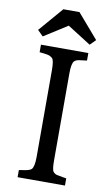

<svg xmlns="http://www.w3.org/2000/svg" viewBox="-104 -1014 621 1066"><g transform="rotate(10 207.0 -481.0)"><path d="M75.2 -40 76.2 -40.5 91.8 -43Q136.2 -48.8 145.5 -59.1Q159.7 -75.2 159.7 -129.4V-618.7Q159.7 -674.3 147.9 -685.1Q136.2 -695.8 119.6 -699Q103 -702.1 75.2 -704.6V-747.1H342.3V-704.6Q314.9 -701.7 298.3 -699Q281.7 -696.3 272.9 -688.5Q258.3 -674.8 258.3 -618.7V-129.4Q258.3 -74.7 267.1 -64Q275.9 -53.2 288.8 -50Q301.8 -46.9 323.7 -43.5L342.3 -40.5V0H75.2ZM45.4 -825.2 163.6 -962.4H254.4L372.6 -825.2L341.3 -793.9L209 -877.9L76.7 -793.9Z"/></g></svg>

Font: Metamorphous
Style: Regular
Weight: 400
Designer: James Grieshaber
Foundry: James Grieshaber
Version: Version 1.001